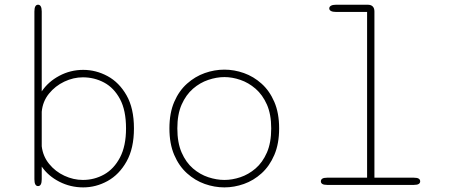

<svg xmlns="http://www.w3.org/2000/svg" viewBox="-20 -782 1897 812"><path d="M141 5Q125.5 5 125.5 -24V-733.5Q125.5 -762 141 -762Q148.5 -762 152.5 -754.8Q156.5 -747.5 156.5 -733.5V-395.5Q184 -436.5 231 -461.5Q278 -486.5 332 -486.5Q386 -486.5 435 -460Q484 -433.5 515.2 -378.8Q546.5 -324 546.5 -239Q546.5 -154.5 515.2 -99Q484 -43.5 435 -16.5Q386 10.5 332 10.5Q278 10.5 231 -13.5Q184 -37.5 156.5 -77.5V-24Q156.5 5 141 5ZM156.5 -163.5Q161.5 -121 187.8 -88.8Q214 -56.5 252.2 -38.8Q290.5 -21 330.5 -21Q379 -21 420.5 -44.2Q462 -67.5 487.5 -116Q513 -164.5 513 -239Q513 -315.5 487.5 -363Q462 -410.5 420.5 -432.8Q379 -455 330.5 -455Q290.5 -455 252 -436.8Q213.5 -418.5 187 -385.8Q160.5 -353 156.5 -309.5Z M929 10.5Q887 10.5 846 -4Q805 -18.5 771 -49Q737 -79.5 716.8 -126.8Q696.5 -174 696.5 -239Q696.5 -304 716.8 -351Q737 -398 771 -428.2Q805 -458.5 846 -473Q887 -487.5 929 -487.5Q970.5 -487.5 1011.5 -473Q1052.5 -458.5 1086.2 -428.2Q1120 -398 1140.2 -351Q1160.5 -304 1160.5 -239Q1160.5 -174 1140.2 -126.8Q1120 -79.5 1086.2 -49Q1052.5 -18.5 1011.5 -4Q970.5 10.5 929 10.5ZM929 -21Q962 -21 996.5 -32.5Q1031 -44 1060.8 -69.5Q1090.5 -95 1108.8 -136.8Q1127 -178.5 1127 -239Q1127 -298.5 1108.8 -339.8Q1090.5 -381 1060.8 -406.8Q1031 -432.5 996.5 -444.2Q962 -456 929 -456Q896 -456 861 -444.2Q826 -432.5 796.2 -406.8Q766.5 -381 748.2 -339.8Q730 -298.5 730 -239Q730 -178.5 748.2 -136.8Q766.5 -95 796.2 -69.5Q826 -44 861 -32.5Q896 -21 929 -21Z M1363.5 0Q1349.5 0 1343.2 -4Q1337 -8 1337 -15Q1337 -22.5 1343.2 -26.5Q1349.5 -30.5 1363.5 -30.5H1532.5V-731.5H1401Q1387 -731.5 1379.8 -735.5Q1372.5 -739.5 1372.5 -746.5Q1372.5 -753.5 1379.8 -757.8Q1387 -762 1401 -762H1535Q1549 -762 1556.2 -754.8Q1563.5 -747.5 1563.5 -733.5V-30.5H1730.5Q1744.5 -30.5 1750.8 -26.5Q1757 -22.5 1757 -15Q1757 -8 1750.8 -4Q1744.5 0 1730.5 0Z"/></svg>

Font: Sono ExtraLight Monospace ExtraLight
Style: Regular
Weight: 250
Version: Version 2.112